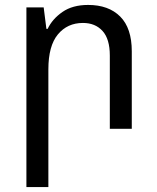

<svg xmlns="http://www.w3.org/2000/svg" viewBox="-20 -522 637 778"><path d="M87 236V-492H157L168 -405H173Q192 -445 233 -473.5Q274 -502 337 -502Q420 -502 467 -455Q514 -408 514 -314V0H425V-297Q425 -364 395.5 -396.5Q366 -429 316 -429Q253 -429 214.5 -382.5Q176 -336 176 -241V236Z"/></svg>

Font: Noto Sans Armenian
Style: Regular
Weight: 400
Designer: Monotype Design Team
Foundry: Monotype Imaging Inc.
Version: Version 2.040;GOOG;noto-fonts:20170220:a8a215d2e889